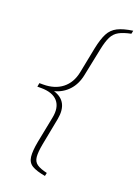

<svg xmlns="http://www.w3.org/2000/svg" viewBox="-170 -795 762 1060"><g transform="rotate(20 210.5 -265.0)"><path d="M237 195Q185 186 159 170.5Q133 155 129 122Q125 89 136 31L166 -121Q179 -185 149 -219.5Q119 -254 51 -254H29L33 -276H55Q123 -276 167 -310.5Q211 -345 224 -409L254 -561Q266 -619 283 -651.5Q300 -684 332.5 -700.5Q365 -717 421 -725L417 -706Q373 -697 347.5 -683Q322 -669 308.5 -642Q295 -615 285 -566L252 -405Q241 -348 207.5 -311.5Q174 -275 124 -262Q216 -234 196 -125L165 36Q156 84 158.5 111.5Q161 139 181 153Q201 167 241 176Z"/></g></svg>

Font: Piazzolla Thin
Style: Italic
Weight: 100
Italic angle: -11.3°
Designer: Juan Pablo del Peral
Foundry: Huerta Tipografica
Version: Version 1.330